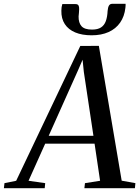

<svg xmlns="http://www.w3.org/2000/svg" viewBox="-88 -989 737 1009"><path d="M-67.5 0 -64.5 -26.5 -3 -39 334 -747.5 431.5 -748 551.5 -39.5 623.5 -26.5 621 0H355.5L358.5 -26.5L438 -39L409 -234H149.5L62 -39L149.5 -26.5L147 0ZM168 -275.5H403L352.5 -611.5L346 -675L322 -619.5ZM308.5 -967.5Q320.5 -967.5 324.5 -960.5Q328.5 -953.5 328 -941Q328 -931.5 326.8 -921Q325.5 -910.5 325 -902.5Q324.5 -869 340.5 -851.2Q356.5 -833.5 395.5 -833.5Q425.5 -833.5 442.8 -844.8Q460 -856 468 -877.8Q476 -899.5 477.5 -931.5Q479 -950 484.5 -959.5Q490 -969 502 -969H572Q572 -965 572 -960Q572 -955 571 -948Q566 -902.5 543.2 -870Q520.5 -837.5 482.5 -820.5Q444.5 -803.5 393.5 -803.5Q343.5 -803.5 307.5 -818.5Q271.5 -833.5 252.5 -862.5Q233.5 -891.5 234.5 -933Q234.5 -943.5 235.8 -951.5Q237 -959.5 239.5 -967.5Z"/></svg>

Font: Merriweather 96pt
Style: Italic
Weight: 400
Italic angle: -7.8°
Version: Version 2.101